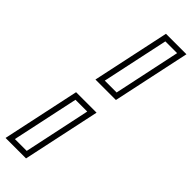

<svg xmlns="http://www.w3.org/2000/svg" viewBox="-331 -763 975 975"><g transform="rotate(45 156.5 -275.0)"><path d="M95 -332.5 184 -750H331L242 -332.5ZM132.5 -362H217.5L293.5 -720.5H209ZM-18 200 71 -217.5H218L129 200ZM19.5 170.5H104.5L180.5 -188H96Z"/></g></svg>

Font: Tourney Thin Light
Style: Italic
Weight: 300
Italic angle: -12°
Version: Version 1.015